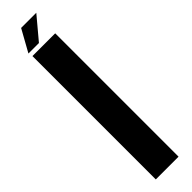

<svg xmlns="http://www.w3.org/2000/svg" viewBox="-278 -763 743 743"><g transform="rotate(-45 94.0 -391.5)"><path d="M29 0V-675H153.5V0ZM25 -693 75 -783H158L82.5 -693Z"/></g></svg>

Font: Anybody Condensed SemiBold
Style: Regular
Weight: 600
Width: 3
Designer: Tyler Finck
Foundry: Etcetera Type Company
Version: Version 1.010; ttfautohint (v1.8.3) -l 8 -r 50 -G 200 -x 14 